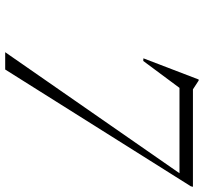

<svg xmlns="http://www.w3.org/2000/svg" viewBox="-42 -724 766 721"><g transform="rotate(90 340.5 -363.0)"><path d="M284 -654.5 319.5 -668 208.5 -518.5 198.5 -519 278 -726.5H282L315 -705H681L679 -697L240.5 0H175.5L642.5 -672.5L636.5 -654.5Z"/></g></svg>

Font: Newsreader 60pt Light
Style: Italic
Weight: 300
Italic angle: -17°
Designer: Hugues Gentile
Foundry: Production Type
Version: Version 1.003